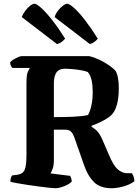

<svg xmlns="http://www.w3.org/2000/svg" viewBox="-20 -1003 736 1023"><path d="M275 0Q268 0 244.5 -2.5Q221 -5 189 -9Q157 -13 125 -18Q93 -23 68 -27.5Q43 -32 35 -35Q35 -45 38 -54.5Q41 -64 44 -68L73 -72Q102 -76 111.5 -98.5Q121 -121 121 -176V-560Q121 -606 129 -622Q137 -638 139 -641H46Q43 -643 38.5 -651.5Q34 -660 34 -671Q39 -678 51.5 -685.5Q64 -693 76.5 -698.5Q89 -704 95 -704H456Q481 -698 508.5 -685Q536 -672 559.5 -656Q583 -640 596 -625Q605 -609 609 -585.5Q613 -562 613 -534Q613 -482 603.5 -447.5Q594 -413 579 -396Q565 -379 531.5 -361Q498 -343 468 -333V-327Q488 -316 501.5 -300Q515 -284 528 -253L560 -179Q583 -123 606 -102Q629 -81 656 -80H683Q687 -74 691.5 -62.5Q696 -51 696 -37Q670 -18 635 -9Q600 0 576 0Q514 0 481 -32.5Q448 -65 429 -120L375 -274Q368 -292 358 -302Q348 -312 328 -312H267V-148Q267 -121 260.5 -103.5Q254 -86 249 -79L354 -66Q356 -63 359 -54Q362 -45 362 -35Q348 -21 320.5 -10.5Q293 0 275 0ZM267 -379Q320 -379 368.5 -381Q417 -383 449 -390Q460 -410 467 -441Q474 -472 474 -515Q474 -548 468 -575.5Q462 -603 448 -619Q435 -625 411 -629Q387 -633 363.5 -635Q340 -637 329 -637Q293 -637 280 -616Q267 -595 267 -561ZM284 -768 96 -912Q102 -929 114.5 -945.5Q127 -962 140.5 -972.5Q154 -983 164 -983Q175 -983 200.5 -960Q226 -937 259 -895Q292 -853 327 -797Q321 -790 310 -781Q299 -772 284 -768ZM459 -768 271 -912Q276 -929 288.5 -945.5Q301 -962 315 -972.5Q329 -983 338 -983Q350 -983 375.5 -960Q401 -937 433.5 -895Q466 -853 501 -797Q496 -790 484.5 -781Q473 -772 459 -768Z"/></svg>

Font: Texturina 72pt ExtraBold
Style: Regular
Weight: 800
Designer: Guillermo Torres Carreño
Foundry: Omnibus-Type
Version: Version 1.002; ttfautohint (v1.8.3)